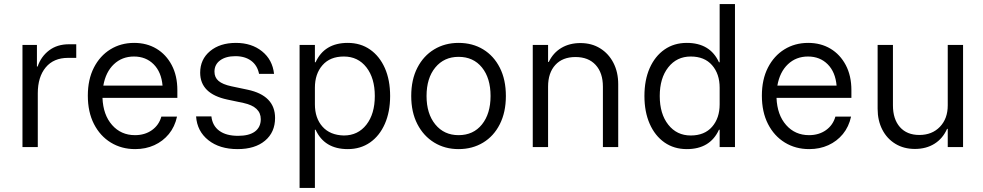

<svg xmlns="http://www.w3.org/2000/svg" viewBox="-20 -720 4815 940"><path d="M90 0V-500H160.8V-394.2H164.2Q180.8 -443.3 220.4 -473.3Q260 -503.3 317.5 -503.3H353.3V-436.7H313.3Q242.5 -436.7 203.8 -390Q165 -343.3 165 -263.3V0Z M641.7 10Q575 10 522.5 -22.1Q470 -54.2 440 -112.9Q410 -171.7 410 -251.7Q410 -330.8 439.6 -388.8Q469.2 -446.7 520.4 -478.3Q571.7 -510 636.7 -510Q698.3 -510 745.8 -481.7Q793.3 -453.3 820.8 -401.2Q848.3 -349.2 848.3 -278.3V-240.8H481.7Q485 -157.5 528.8 -107.9Q572.5 -58.3 640.8 -58.3Q689.2 -58.3 723.8 -82.9Q758.3 -107.5 770 -149.2H846.7Q835.8 -99.2 806.7 -63.8Q777.5 -28.3 735.4 -9.2Q693.3 10 641.7 10ZM485.8 -300.8H775.8Q770 -367.5 732.1 -405.4Q694.2 -443.3 635.8 -443.3Q577.5 -443.3 537.5 -405.4Q497.5 -367.5 485.8 -300.8Z M1143.3 10Q1055 10 1000 -33.8Q945 -77.5 940 -150H1015Q1020 -104.2 1053.8 -79.6Q1087.5 -55 1145.8 -55Q1200 -55 1228.3 -76.2Q1256.7 -97.5 1256.7 -136.7Q1256.7 -197.5 1172.5 -215.8L1093.3 -232.5Q960 -260.8 960 -364.2Q960 -429.2 1008.3 -469.6Q1056.7 -510 1135 -510Q1211.7 -510 1262.9 -468.8Q1314.2 -427.5 1321.7 -358.3H1248.3Q1240 -400 1209.6 -422.5Q1179.2 -445 1132.5 -445Q1085.8 -445 1057.9 -424.6Q1030 -404.2 1030 -369.2Q1030 -340.8 1050 -323.8Q1070 -306.7 1113.3 -297.5L1192.5 -280.8Q1259.2 -266.7 1292.9 -232.1Q1326.7 -197.5 1326.7 -142.5Q1326.7 -72.5 1277.5 -31.2Q1228.3 10 1143.3 10Z M1446.7 200V-500H1521.7V-415H1525Q1568.3 -510 1682.5 -510Q1745 -510 1791.7 -477.5Q1838.3 -445 1864.2 -386.7Q1890 -328.3 1890 -250Q1890 -172.5 1864.2 -113.8Q1838.3 -55 1791.7 -22.5Q1745 10 1682.5 10Q1568.3 10 1525 -85H1521.7V200ZM1663.3 -56.7Q1732.5 -56.7 1773.8 -109.6Q1815 -162.5 1815 -250Q1815 -337.5 1773.8 -390.4Q1732.5 -443.3 1663.3 -443.3Q1595.8 -443.3 1558.8 -400.8Q1521.7 -358.3 1521.7 -290.8V-209.2Q1521.7 -141.7 1558.8 -100Q1595.8 -58.3 1663.3 -56.7Z M2225 10Q2158.3 10 2105.8 -22.1Q2053.3 -54.2 2023.3 -112.5Q1993.3 -170.8 1993.3 -250Q1993.3 -330 2023.3 -388.3Q2053.3 -446.7 2105.8 -478.3Q2158.3 -510 2225 -510Q2293.3 -510 2345.4 -478.3Q2397.5 -446.7 2427.1 -388.3Q2456.7 -330 2456.7 -250Q2456.7 -170.8 2427.1 -112.1Q2397.5 -53.3 2345 -21.7Q2292.5 10 2225 10ZM2225 -58.3Q2297.5 -58.3 2339.6 -110.8Q2381.7 -163.3 2381.7 -250Q2381.7 -337.5 2339.6 -389.6Q2297.5 -441.7 2225 -441.7Q2154.2 -441.7 2111.2 -389.6Q2068.3 -337.5 2068.3 -250Q2068.3 -163.3 2111.2 -110.8Q2154.2 -58.3 2225 -58.3Z M2588.3 0V-500H2663.3V-416.7H2666.7Q2688.3 -461.7 2728.3 -485.4Q2768.3 -509.2 2821.7 -509.2Q2876.7 -509.2 2918.3 -483.3Q2960 -457.5 2983.3 -412.1Q3006.7 -366.7 3006.7 -307.5V0H2931.7V-295.8Q2931.7 -363.3 2896.2 -402.1Q2860.8 -440.8 2797.5 -440.8Q2734.2 -440.8 2698.8 -402.1Q2663.3 -363.3 2663.3 -295.8V0Z M3342.5 10Q3280 10 3233.3 -22.5Q3186.7 -55 3160.8 -113.8Q3135 -172.5 3135 -250Q3135 -328.3 3160.8 -386.7Q3186.7 -445 3233.3 -477.5Q3280 -510 3342.5 -510Q3456.7 -510 3500 -415H3503.3V-700H3578.3V0H3503.3V-85H3500Q3456.7 10 3342.5 10ZM3361.7 -56.7Q3429.2 -56.7 3466.2 -99.2Q3503.3 -141.7 3503.3 -209.2V-290.8Q3503.3 -358.3 3466.2 -400.8Q3429.2 -443.3 3361.7 -443.3Q3293.3 -443.3 3251.7 -390.4Q3210 -337.5 3210 -250Q3210 -162.5 3251.7 -109.6Q3293.3 -56.7 3361.7 -56.7Z M3941.7 10Q3875 10 3822.5 -22.1Q3770 -54.2 3740 -112.9Q3710 -171.7 3710 -251.7Q3710 -330.8 3739.6 -388.8Q3769.2 -446.7 3820.4 -478.3Q3871.7 -510 3936.7 -510Q3998.3 -510 4045.8 -481.7Q4093.3 -453.3 4120.8 -401.2Q4148.3 -349.2 4148.3 -278.3V-240.8H3781.7Q3785 -157.5 3828.8 -107.9Q3872.5 -58.3 3940.8 -58.3Q3989.2 -58.3 4023.8 -82.9Q4058.3 -107.5 4070 -149.2H4146.7Q4135.8 -99.2 4106.7 -63.8Q4077.5 -28.3 4035.4 -9.2Q3993.3 10 3941.7 10ZM3785.8 -300.8H4075.8Q4070 -367.5 4032.1 -405.4Q3994.2 -443.3 3935.8 -443.3Q3877.5 -443.3 3837.5 -405.4Q3797.5 -367.5 3785.8 -300.8Z M4459.2 9.2Q4405 9.2 4363.8 -15.8Q4322.5 -40.8 4299.6 -85.4Q4276.7 -130 4276.7 -187.5V-500H4351.7V-204.2Q4351.7 -136.7 4385.8 -97.9Q4420 -59.2 4480.8 -59.2Q4543.3 -59.2 4581.7 -99.2Q4620 -139.2 4620 -204.2V-500H4695V0H4620V-89.2H4616.7Q4595.8 -41.7 4555 -16.2Q4514.2 9.2 4459.2 9.2Z"/></svg>

Font: Funnel Sans Light
Style: Regular
Weight: 300
Designer: NORD ID, Kristian Moeller
Foundry: Dicotype
Version: Version 1.000